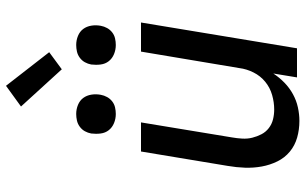

<svg xmlns="http://www.w3.org/2000/svg" viewBox="-209 -801 1018 640"><g transform="rotate(-90 300.0 -481.0)"><path d="M217 8Q188 8 161.5 0.5Q135 -7 114.5 -24Q94 -41 82 -65.5Q70 -90 65 -117.5Q60 -145 61 -173.5Q62 -202 67 -231L115 -520H212L162 -217Q159 -200 158 -182.5Q157 -165 161 -149Q165 -133 172.5 -118.5Q180 -104 193 -94Q206 -84 222 -80Q238 -76 255 -76Q279 -76 303.5 -83Q328 -90 347.5 -106Q367 -122 378.5 -145Q390 -168 393 -192L448 -520H545L459 0H362L375 -79Q362 -59 344.5 -42Q327 -25 306 -13.5Q285 -2 262 3Q239 8 217 8ZM470 -604Q454 -604 439.5 -610Q425 -616 416 -627.5Q407 -639 405 -654.5Q403 -670 405 -686Q407 -697 412.5 -707Q418 -717 427.5 -724Q437 -731 448 -733.5Q459 -736 470 -736Q486 -736 500.5 -730Q515 -724 523.5 -712.5Q532 -701 534.5 -685.5Q537 -670 534 -654Q532 -643 526.5 -633Q521 -623 512 -616Q503 -609 492 -606.5Q481 -604 470 -604ZM240 -604Q224 -604 209.5 -610Q195 -616 186 -627.5Q177 -639 175 -654.5Q173 -670 175 -686Q177 -697 182.5 -707Q188 -717 197.5 -724Q207 -731 218 -733.5Q229 -736 240 -736Q256 -736 270.5 -730Q285 -724 293.5 -712.5Q302 -701 304.5 -685.5Q307 -670 304 -654Q302 -643 296.5 -633Q291 -623 282 -616Q273 -609 262 -606.5Q251 -604 240 -604ZM389 -784 265 -920 334 -970 446 -826Z"/></g></svg>

Font: Iosevka Aile Medium Oblique
Style: Regular
Weight: 500
Italic angle: -9°
Designer: Belleve Invis
Foundry: Belleve Invis
Version: Version 31.1.0; ttfautohint (v1.8.4)